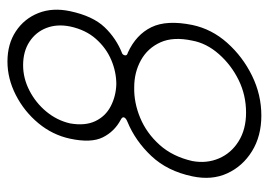

<svg xmlns="http://www.w3.org/2000/svg" viewBox="-123 -592 721 515"><g transform="rotate(-90 237.5 -334.5)"><path d="M185 6Q130 6 89.5 -19Q49 -44 30 -85.5Q11 -127 22 -179Q36 -246 76.5 -289Q117 -332 168 -353Q178 -357 180 -362Q182 -367 174 -371Q142 -388 126.5 -419.5Q111 -451 123 -507Q133 -554 164.5 -592Q196 -630 240 -652.5Q284 -675 330 -675Q377 -675 411 -652.5Q445 -630 460 -592Q475 -554 465 -507Q452 -446 422 -414.5Q392 -383 351 -367Q347 -364 346.5 -359Q346 -354 354 -352Q402 -330 422 -289Q442 -248 428 -179Q417 -127 380 -85.5Q343 -44 292 -19Q241 6 185 6ZM269 -383Q302 -383 334 -396.5Q366 -410 390.5 -437.5Q415 -465 424 -507Q431 -542 420 -570.5Q409 -599 383 -616Q357 -633 320 -633Q285 -633 252 -616Q219 -599 195.5 -570.5Q172 -542 164 -507Q157 -467 170 -439.5Q183 -412 210 -398Q237 -384 269 -383ZM193 -35Q240 -35 280.5 -55Q321 -75 350 -108Q379 -141 386 -179Q397 -230 381.5 -264.5Q366 -299 333.5 -317Q301 -335 261 -335Q220 -336 179 -319Q138 -302 106.5 -267Q75 -232 63 -179Q56 -141 70 -108Q84 -75 116 -55Q148 -35 193 -35Z"/></g></svg>

Font: Glory Thin ExtraLight
Style: Italic
Weight: 250
Italic angle: -12°
Version: Version 1.011